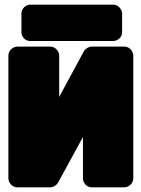

<svg xmlns="http://www.w3.org/2000/svg" viewBox="-20 -766 607 824"><path d="M373 -566C361 -566 347 -558 340 -546L234 -350V-528C234 -544 219 -566 196 -566H54C38 -566 16 -551 16 -528V0C16 16 31 38 54 38H196C208 38 222 30 229 18L336 -178V0C336 16 350 38 373 38H514C530 38 552 23 552 0V-528C552 -544 537 -566 514 -566ZM466 -590C482 -590 504 -604 504 -627V-708C504 -724 489 -746 466 -746H109C93 -746 72 -731 72 -708V-627C72 -611 86 -590 109 -590Z"/></svg>

Font: Asimov Print
Style: E
Weight: 500
Designer: Google
Version: Version 2.000980; 2014